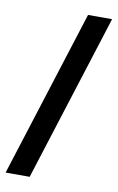

<svg xmlns="http://www.w3.org/2000/svg" viewBox="-83 -645 478 778"><g transform="rotate(10 155.5 -256.5)"><path d="M314 -600 96 87H-3L215 -600Z"/></g></svg>

Font: Mukta Malar
Style: Bold
Weight: 700
Designer: Aadarsh Rajan, Girish Dalvi, Yashodeep Gholap
Foundry: Ek Type
Version: Version 2.538;PS 1.000;hotconv 16.6.51;makeotf.lib2.5.65220;